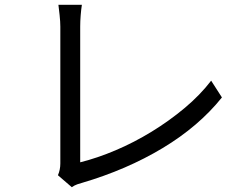

<svg xmlns="http://www.w3.org/2000/svg" viewBox="-20 -764 1040 802"><path d="M280 18 222 -32Q232 -55 232 -81V-653Q232 -673 229 -701Q226 -729 224 -744H322Q319 -725 317 -700Q315 -675 315 -653V-86Q387 -104 463.5 -136.5Q540 -169 613.5 -214Q687 -259 751.5 -313Q816 -367 862 -427L907 -357Q810 -236 659.5 -145.5Q509 -55 322 0Q314 2 302.5 6Q291 10 280 18Z"/></svg>

Font: Noto IKEA Simplified Chinese
Style: Regular
Weight: 400
Designer: Monotype Design Team
Foundry: Monotype Imaging Inc.
Version: Version 1.100